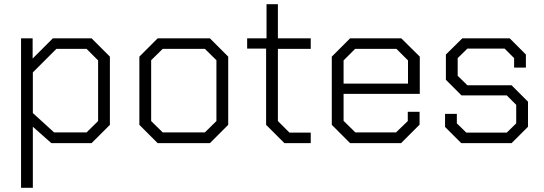

<svg xmlns="http://www.w3.org/2000/svg" viewBox="-20 -680 2583 912"><path d="M80 -498H135V-402L231 -498H415L502 -411V-87L415 0H224L136 -78V212H80ZM391 -51 446 -105V-393L391 -448H248L136 -336V-143L237 -51Z M642 -87V-411L729 -498H977L1064 -411V-87L977 0H729ZM953 -51 1008 -105V-394L953 -448H753L698 -394V-105L753 -51Z M1244 -87V-449H1154V-498H1246V-660H1300V-498H1456V-448H1300V-105L1355 -50H1456V0H1331Z M1556 -87V-411L1643 -498H1886L1974 -411V-234H1612V-106L1668 -51H1861L1917 -105V-149H1973V-88L1885 0H1643ZM1918 -283V-393L1863 -448H1667L1612 -393V-283Z M2094 -77V-139H2150V-94L2195 -50H2387L2432 -94V-182L2387 -227H2172L2098 -301V-421L2176 -498H2401L2478 -421V-359H2422V-404L2377 -449H2200L2154 -404V-320L2200 -275H2410L2488 -197V-78L2410 0H2171Z"/></svg>

Font: Chakra Petch Light
Style: Regular
Weight: 300
Designer: Katatrad Aksorn Co.,Ltd.
Foundry: Cadson Demak Co.,Ltd.
Version: Version 1.000; ttfautohint (v1.6)